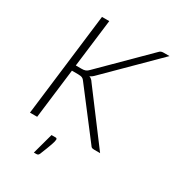

<svg xmlns="http://www.w3.org/2000/svg" viewBox="-212 -828 1038 1144"><g transform="rotate(30 307.0 -256.5)"><path d="M62 0ZM158 -380H196.5Q205 -380 211.5 -380.8Q218 -381.5 223.8 -383.8Q229.5 -386 234.5 -389.5Q239.5 -393 245 -399L541 -693Q549 -702 556.2 -704.8Q563.5 -707.5 573 -707.5H613.5L292.5 -389Q283.5 -379.5 276 -373.8Q268.5 -368 260 -365Q277.5 -359 289 -340L544.5 0H504.5Q491.5 0 486.5 -3.2Q481.5 -6.5 477.5 -13L242.5 -320Q238.5 -325.5 234.8 -329.5Q231 -333.5 225.8 -336.2Q220.5 -339 213.5 -340.2Q206.5 -341.5 195.5 -341.5H153.5L111.5 0H62L148.5 -708.5H198.5ZM268 51.5Q274 51.5 276 54.5Q278 57.5 278 61.5Q278 67 275.8 75.8Q273.5 84.5 268.8 98.8Q264 113 256 133.5Q248 154 236.5 182.5Q233 189.5 228.8 192Q224.5 194.5 217 194.5H201L240 51.5Z"/></g></svg>

Font: Lato Light
Style: Italic
Weight: 300
Italic angle: -7°
Designer: Lukasz Dziedzic
Foundry: tyPoland Lukasz Dziedzic
Version: Version 2.007; 2014-02-27